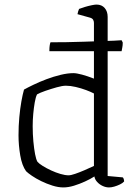

<svg xmlns="http://www.w3.org/2000/svg" viewBox="-20 -820 593 840"><path d="M196 -596Q196 -612 197.5 -621.5Q199 -631 201 -635Q232 -635 270 -635.5Q308 -636 347 -637.5Q386 -639 420.5 -640Q455 -641 479 -642Q503 -643 512 -644L517 -634Q517 -621 515 -612Q513 -603 512 -596ZM257 0Q235 0 209.5 -8Q184 -16 160.5 -27.5Q137 -39 119.5 -51Q102 -63 94 -71Q76 -96 68.5 -140.5Q61 -185 61 -228Q61 -269 64.5 -307Q68 -345 73.5 -376Q79 -407 85 -428Q101 -437 127 -449.5Q153 -462 183.5 -473.5Q214 -485 245 -492.5Q276 -500 301 -500Q315 -500 339 -493.5Q363 -487 391 -476V-720Q391 -727 387.5 -733.5Q384 -740 373 -743L319 -758Q320 -764 322 -770.5Q324 -777 326 -781Q336 -785 351 -789.5Q366 -794 380.5 -797Q395 -800 402 -800Q425 -800 438 -785Q451 -770 451 -746V-50L517 -44Q519 -43 521 -37.5Q523 -32 523 -26Q517 -19 504.5 -13Q492 -7 479.5 -3.5Q467 0 457 0Q443 0 429 -6.5Q415 -13 405 -24Q395 -35 393 -48Q376 -37 352 -26Q328 -15 303.5 -7.5Q279 0 257 0ZM280 -53Q290 -53 309 -59.5Q328 -66 350 -75.5Q372 -85 391 -94V-411Q378 -418 356.5 -426Q335 -434 311.5 -439.5Q288 -445 268 -445Q253 -445 228 -438Q203 -431 178.5 -422.5Q154 -414 142 -407Q136 -395 132 -372Q128 -349 125.5 -322Q123 -295 123 -268Q123 -233 126 -201Q129 -169 133.5 -145.5Q138 -122 144 -112Q151 -104 167 -94Q183 -84 203.5 -74.5Q224 -65 244.5 -59Q265 -53 280 -53Z"/></svg>

Font: Texturina 12pt Thin
Style: Regular
Weight: 250
Designer: Guillermo Torres Carreño
Foundry: Omnibus-Type
Version: Version 1.002